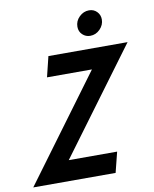

<svg xmlns="http://www.w3.org/2000/svg" viewBox="-121 -880 761 947"><g transform="rotate(-10 259.5 -406.0)"><path d="M-31.9 0 354.2 -522.9H129.2L154.2 -625H550.7L163.9 -102.1H406.2L380.6 0ZM375 -687.5Q352.8 -687.5 336.5 -702.8Q320.1 -718.1 320.1 -742.4Q320.1 -770.8 341.3 -791.7Q362.5 -812.5 390.3 -812.5Q413.9 -812.5 429.5 -796.5Q445.1 -780.6 445.1 -757.6Q445.1 -729.9 424.3 -708.7Q403.5 -687.5 375 -687.5Z"/></g></svg>

Font: Afacad SemiBold
Style: Italic
Weight: 600
Italic angle: -14°
Designer: Kristian Moeller
Foundry: Dicotype
Version: Version 1.000